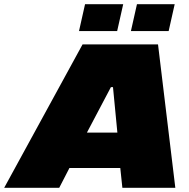

<svg xmlns="http://www.w3.org/2000/svg" viewBox="-82 -901 907 921"><path d="M-62 0 314 -688H676L759 0H505L495 -95H251L202 0ZM335 -265H481L460 -483H450ZM546 -752 575 -881H756L727 -752ZM297 -752 326 -881H509L480 -752Z"/></svg>

Font: Saira Expanded Black
Style: Italic
Weight: 900
Width: 7
Italic angle: -12°
Designer: Hector Gatti with collaboration of the Omnibus-Type team
Foundry: Omnibus-Type
Version: Version 1.101